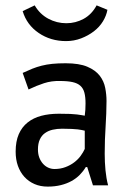

<svg xmlns="http://www.w3.org/2000/svg" viewBox="-20 -692 484 719"><path d="M38.6 0ZM64.9 -418.9Q84 -427.7 100.8 -434.6Q117.7 -441.4 136 -446Q154.3 -450.7 175.8 -452.9Q197.3 -455.1 225.6 -455.1Q276.9 -455.1 307.1 -442.1Q337.4 -429.2 353.3 -408.7Q369.1 -388.2 374 -363Q378.9 -337.9 378.9 -313.5Q378.9 -290 377.9 -266.6Q377 -243.2 375.5 -219Q374 -194.8 373 -169.7Q372.1 -144.5 372.1 -116.7Q372.1 -84.5 375 -54.4Q377.9 -24.4 384.8 2H328.1L306.6 -66.4H301.3Q292 -50.8 278.8 -37.4Q265.6 -23.9 248 -14.2Q230.5 -4.4 208 1.2Q185.5 6.8 158.7 6.8Q131.3 6.8 109.4 -2.7Q87.4 -12.2 71.5 -29.5Q55.7 -46.9 47.1 -70.8Q38.6 -94.7 38.6 -124Q38.6 -162.6 50.3 -189.5Q62 -216.3 83.5 -233.4Q105 -250.5 134.5 -258.3Q164.1 -266.1 200.2 -266.1Q226.6 -266.1 242.4 -265.4Q258.3 -264.6 268.3 -263.4Q278.3 -262.2 284.4 -261Q290.5 -259.8 297.4 -258.8Q298.8 -271 299.6 -280.5Q300.3 -290 300.3 -304.7Q300.3 -328.6 296.1 -344.7Q292 -360.8 281.2 -370.6Q270.5 -380.4 252 -384.5Q233.4 -388.7 204.6 -388.7Q173.3 -389.6 144.8 -380.4Q116.2 -371.1 86.9 -356.9ZM297.4 -202.6Q290.5 -204.1 285.2 -205.3Q279.8 -206.5 271 -207.5Q262.2 -208.5 248.5 -209.2Q234.9 -210 212.4 -210Q193.8 -210 177.5 -206.3Q161.1 -202.6 148.7 -193.8Q136.2 -185.1 129.2 -169.9Q122.1 -154.8 122.1 -132.3Q122.1 -115.2 127.2 -101.8Q132.3 -88.4 140.9 -78.9Q149.4 -69.3 160.6 -64.2Q171.9 -59.1 184.1 -59.1Q206.5 -59.1 225.1 -66.2Q243.7 -73.2 258.1 -84.2Q272.5 -95.2 282.2 -108.6Q292 -122.1 297.4 -134.3ZM109.9 -671.9Q128.9 -639.2 160.6 -622.1Q192.4 -605 228.5 -605Q263.2 -605 293.5 -621.6Q323.7 -638.2 341.8 -671.9L382.3 -655.3Q378.4 -633.3 365.5 -612.1Q352.5 -590.8 331.5 -574.7Q310.5 -558.6 283.7 -548.3Q256.8 -538.1 227.5 -538.1Q169.4 -538.1 124.8 -568.6Q80.1 -599.1 64.9 -650.4Z"/></svg>

Font: PT Astra Sans
Style: Regular
Weight: 400
Designer: A.Korolkova, I. Chaeva
Foundry: ParaType Ltd
Version: Version 1.001; ttfautohint (v1.6)